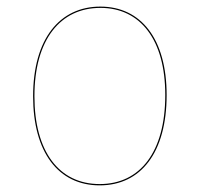

<svg xmlns="http://www.w3.org/2000/svg" viewBox="-20 -547 599 576"><path d="M281 -527.2C159.6 -527.2 79.3 -431 79.3 -258.1C79.3 -91 154.6 9.1 279.1 9.1C402.4 9.1 479.9 -89 479.9 -262C479.9 -429.5 403.5 -527.2 281 -527.2ZM281 -523.4C401.4 -523.4 475.8 -427.3 475.8 -262C475.8 -90.9 400.2 5.2 279.1 5.2C156.9 5.2 83.3 -92.9 83.3 -258.1C83.3 -429.2 161.8 -523.3 281 -523.3Z"/></svg>

Font: Fira Sans Four
Style: Regular
Weight: 100
Designer: Carrois Corporate & Edenspiekermann AG
Foundry: Carrois Corporate GbR & Edenspiekermann AG
Version: Version 4.203;PS 004.203;hotconv 1.0.88;makeotf.lib2.5.64775